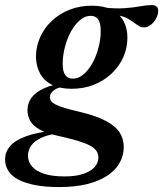

<svg xmlns="http://www.w3.org/2000/svg" viewBox="-90 -479 644 758"><path d="M478.5 -371Q467 -371 457.8 -376.8Q448.5 -382.5 437.5 -390.8Q426.5 -399 411.8 -406.8Q397 -414.5 375.2 -418.5Q353.5 -422.5 321.5 -420L317.5 -449.5Q368 -444 403.5 -446.8Q439 -449.5 464.5 -454.2Q490 -459 509.5 -459Q521 -459 527.8 -453.5Q534.5 -448 534.5 -436.5Q534.5 -424.5 529.8 -413Q525 -401.5 517 -392Q509 -382.5 499 -376.8Q489 -371 478.5 -371ZM198 -168.5Q216 -168.5 232.2 -179.8Q248.5 -191 262.5 -210.2Q276.5 -229.5 286.5 -254Q296.5 -278.5 302.2 -305.2Q308 -332 307.5 -358.5Q307.5 -389.5 297.2 -403Q287 -416.5 267.5 -416.5Q249.5 -416.5 233.2 -405.2Q217 -394 203 -374.8Q189 -355.5 179 -331.2Q169 -307 163.2 -280Q157.5 -253 157.5 -227Q157.5 -196 167.8 -182.2Q178 -168.5 198 -168.5ZM272.5 -456.5Q319.5 -456.5 350.8 -440.5Q382 -424.5 397.5 -396.2Q413 -368 413 -330.5Q413 -289 396.5 -252.5Q380 -216 350 -188Q320 -160 280 -144.2Q240 -128.5 193 -128.5Q146 -128.5 114.8 -144.5Q83.5 -160.5 68 -189.2Q52.5 -218 52 -254.5Q52 -296 68.8 -332.8Q85.5 -369.5 115.2 -397.2Q145 -425 185 -440.8Q225 -456.5 272.5 -456.5ZM144.5 259.5Q89.5 259.5 49 251.8Q8.5 244 -18 229.8Q-44.5 215.5 -57.2 195.2Q-70 175 -70 150.5Q-70 122 -51.2 99Q-32.5 76 10.8 59.8Q54 43.5 128 35.5L168 31L175.5 44Q138 46 109 53Q80 60 60.2 71.8Q40.5 83.5 30.5 99.8Q20.5 116 20.5 136Q20.5 159 35.8 177.5Q51 196 83.2 206.8Q115.5 217.5 165.5 217.5Q210.5 217.5 239.8 207.2Q269 197 283.8 180.2Q298.5 163.5 298.5 143Q298.5 128 290.5 116.5Q282.5 105 264.2 95.2Q246 85.5 215.5 76.5Q185 67.5 140 57.5Q91.5 47 65 31.5Q38.5 16 28.5 -3.2Q18.5 -22.5 18.5 -43.5Q18.5 -73 35.5 -94.8Q52.5 -116.5 84.8 -130.8Q117 -145 162 -150.5L175.5 -138Q139.5 -135.5 123.2 -123.2Q107 -111 107 -95Q107 -87.5 111.2 -80.8Q115.5 -74 128 -67.2Q140.5 -60.5 163.8 -53.2Q187 -46 224.5 -37.5Q291.5 -21.5 329.5 -0.8Q367.5 20 383 45Q398.5 70 398.5 101.5Q398.5 135.5 382 164.5Q365.5 193.5 333.2 214.8Q301 236 253.8 247.8Q206.5 259.5 144.5 259.5Z"/></svg>

Font: Newsreader 16pt 16pt SemiBold
Style: Italic
Weight: 600
Italic angle: -17°
Version: Version 1.003